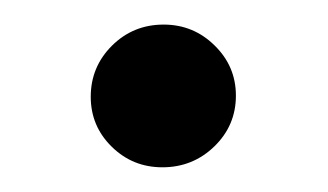

<svg xmlns="http://www.w3.org/2000/svg" viewBox="-20 -127 268 157"><path d="M54.2 -47.9Q54.2 -72.3 71.5 -89.6Q88.9 -106.9 113.8 -106.9Q138.2 -106.9 155.5 -89.8Q172.9 -72.8 172.9 -48.8Q172.9 -24.4 155.3 -7.3Q137.7 9.8 112.8 9.8Q88.4 9.8 71.3 -7.1Q54.2 -23.9 54.2 -47.9Z"/></svg>

Font: Common Serif Medium
Style: Regular
Weight: 500
Designer: Philipp H. Poll, Khaled Hosny
Foundry: Stefan Peev, Context Ltd.
Version: Version 1.026